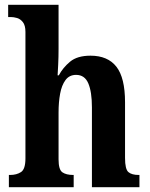

<svg xmlns="http://www.w3.org/2000/svg" viewBox="-20 -780 624 800"><path d="M17 0V-51H22Q49 -51 67.5 -63Q86 -75 86 -120V-647Q86 -674 75.5 -687.5Q65 -701 51 -705Q37 -709 25 -709H14V-760H224V-576Q224 -543 222.5 -511.5Q221 -480 220 -466H225Q242 -498 272 -523Q302 -548 357 -548Q429 -548 465 -502Q501 -456 501 -354V-122Q501 -75 515 -63Q529 -51 558 -51H561V0H363V-333Q363 -397 348 -432.5Q333 -468 297 -468Q269 -468 253 -446.5Q237 -425 230.5 -389.5Q224 -354 224 -311V-116Q224 -73 240 -62Q256 -51 285 -51H287V0Z"/></svg>

Font: Noto Serif Hebrew Condensed
Style: Bold
Weight: 700
Width: 3
Designer: Monotype Design Team
Foundry: Monotype Imaging Inc.
Version: Version 2.004; ttfautohint (v1.8.4.7-5d5b)